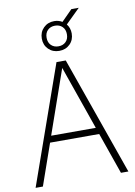

<svg xmlns="http://www.w3.org/2000/svg" viewBox="-109 -1114 829 1182"><g transform="rotate(-10 305.0 -523.0)"><path d="M15 0 276 -740H334L595 0H548.5L458 -258.5H151L60.5 0ZM165 -299.5H444L304.5 -698.5ZM305.5 -805Q265 -805 238.5 -831.2Q212 -857.5 212 -898Q212 -938 238.5 -964.5Q265 -991 305.5 -991Q333 -991 355.5 -977.5L423 -1045.5H469L379 -957Q399 -932 399 -898Q399 -857.5 372.5 -831.2Q346 -805 305.5 -805ZM305.5 -833.5Q333.5 -833.5 351.2 -850.8Q369 -868 369 -898Q369 -928 351.2 -945.2Q333.5 -962.5 305.5 -962.5Q277.5 -962.5 259.8 -945.2Q242 -928 242 -898Q242 -868 259.8 -850.8Q277.5 -833.5 305.5 -833.5Z"/></g></svg>

Font: Encode Sans Semi Condensed ExtraLight
Style: Regular
Weight: 200
Width: 4
Designer: Multiple Designers
Foundry: Impallari Type
Version: Version 3.000; ttfautohint (v1.8.3) -l 8 -r 50 -G 200 -x 14 